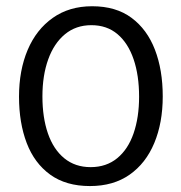

<svg xmlns="http://www.w3.org/2000/svg" viewBox="-20 -600 595 630"><path d="M436.4 -282.7Q436.4 -352.6 418.4 -405.5Q400.4 -458.4 365.6 -487.9Q330.8 -517.4 279.8 -517.4Q229 -517.4 193 -487.5Q157 -457.7 138.1 -404.9Q119.2 -352.2 119.2 -283.6Q119.2 -214.6 137.2 -162.3Q155.3 -109.9 190.9 -80.7Q226.6 -51.6 277.3 -51.6Q329 -51.6 364.7 -81Q400.4 -110.3 418.4 -162.7Q436.4 -215.1 436.4 -282.7ZM514 -283.6Q514 -197.2 486.2 -130.6Q458.5 -64.1 405.2 -26.8Q352 10.5 275.2 10.5Q196.5 10.5 144.7 -27Q92.9 -64.5 67.6 -130.8Q42.4 -197 42.4 -282.7Q42.4 -369.2 70.8 -436.3Q99.3 -503.4 153.3 -541.4Q207.2 -579.5 282.3 -579.5Q360.6 -579.5 411.7 -541.4Q462.8 -503.4 488.4 -436.9Q514 -370.5 514 -283.6Z"/></svg>

Font: Yaldevi ExtraLight
Style: Regular
Weight: 200
Designer: Sol Matas, Rajitha Manaperi, Kosala Senevirathne
Foundry: Mooniak
Version: Version 1.100